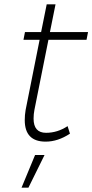

<svg xmlns="http://www.w3.org/2000/svg" viewBox="-20 -657 429 892"><path d="M192 1Q95 1 95 -99Q95 -123 99 -146L164 -472H89L96 -508H171L197 -637H238L212 -508H389L382 -472H205L140 -147Q136 -127 136 -106Q136 -40 194 -40Q247 -40 294 -71L305 -36Q249 1 192 1ZM112 215H80L143 63H187Z"/></svg>

Font: Argentum Sans ExtraLight
Style: Italic
Weight: 200
Italic angle: -11°
Designer: Julieta Ulanovsky (font), Cristiano Sobral (main changes and remaster)
Foundry: Julieta Ulanovsky (font), Cristiano Sobral (main changes and remaster)
Version: Version 2.007;June 15, 2022;FontCreator 14.0.0.2814 64-bit; 